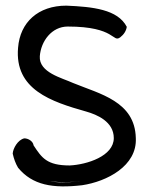

<svg xmlns="http://www.w3.org/2000/svg" viewBox="-20 -630 533 680"><path d="M25 -86C29 -68 35 -51 44 -36C95 26 167 38 271 26C358 13 466 -42 461 -141C458 -271 334 -297 239 -336C200 -354 117 -373 121 -431C125 -484 163 -536 220 -536C391 -536 378 -477 406 -498C419 -508 427 -521 429 -535C397 -597 308 -606 215 -610C115 -610 51 -551 44 -461C31 -313 161 -270 285 -235C324 -224 383 -199 383 -141C383 -77 288 -47 227 -44C146 -44 128 -71 99 -115C97 -130 80 -140 66 -140C43 -135 26 -104 25 -86ZM40 -87C44 -72 48 -58 56 -45C102 10 167 23 269 11C354 -2 450 -54 446 -140C443 -258 333 -281 233 -322C201 -337 101 -358 106 -432C110 -490 153 -551 220 -551C347 -551 382 -516 395 -509C395 -509 396 -510 397 -510C406 -517 410 -524 413 -533C384 -581 308 -591 215 -595C122 -595 65 -543 59 -460C47 -325 163 -285 289 -249C328 -238 398 -211 398 -141C398 -61 288 -32 228 -29H227C141 -29 115 -62 86 -107L85 -110L84 -113C83 -117 77 -124 68 -125C56 -121 42 -101 40 -87ZM60 -86C61 -92 63 -101 67 -108C93 -68 120 -29 227 -29H229H231C312 -33 418 -70 418 -141C418 -204 351 -235 304 -248C185 -282 66 -317 79 -460C86 -551 152 -594 213 -595C301 -591 365 -585 394 -534C393 -529 391 -524 389 -521C360 -536 309 -551 220 -551C118 -551 90 -480 86 -431C81 -366 182 -340 213 -326L214 -325H215C314 -284 423 -266 426 -141C431 -47 328 2 261 12C174 22 125 16 78 -40C70 -54 64 -69 60 -86Z"/></svg>

Font: Snowfall
Style: Eco
Weight: 400
Designer: Jasper
Foundry: Cannot Into Space Fonts
Version: Version 0.9